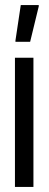

<svg xmlns="http://www.w3.org/2000/svg" viewBox="-20 -738 192 758"><path d="M39 0V-510H112V0ZM41 -573V-578L62 -718H133V-713L99 -573Z"/></svg>

Font: Saira Ultra Condensed Medium
Style: Regular
Weight: 500
Width: 1
Designer: Hector Gatti with collaboration of the Omnibus-Type team
Foundry: Omnibus-Type
Version: Version 1.001; ttfautohint (v1.8)